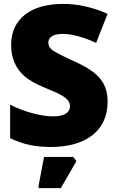

<svg xmlns="http://www.w3.org/2000/svg" viewBox="-20 -744 593 985"><path d="M242 10C412 10 532 -67 532 -222C532 -317 488 -371 368 -426C328 -444 280 -467 251 -485C236 -495 228 -510 228 -524C228 -550 247 -570 302 -570C347 -570 406 -555 473 -524L532 -673C455 -707 381 -724 303 -724C138 -724 37 -647 37 -513C37 -480 43 -450 54 -424C76 -372 116 -332 210 -294C288 -262 339 -241 339 -199C339 -169 314 -147 254 -147C193 -147 106 -169 32 -207V-35C100 -2 164 10 242 10ZM178 208V221H292L372 83L356 61H206Z"/></svg>

Font: Frost ExtraBold
Style: Regular
Weight: 800
Designer: Lee Frost
Foundry: Lee Frost for Ice Communication Norge AS
Version: Version 2.011;hotconv 1.0.107;makeotfexe 2.5.65593